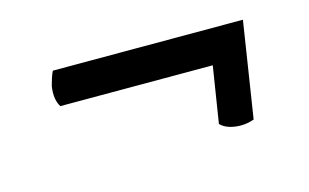

<svg xmlns="http://www.w3.org/2000/svg" viewBox="-42 -416 615 382"><g transform="rotate(-15 266.0 -225.0)"><path d="M416.7 -124Q404.2 -124 393.1 -127.4Q382 -130.8 374.8 -138.2L398.3 -286.5L426.8 -254.2H79.3Q69.1 -269.7 73 -296.8Q75 -303.5 77.3 -311.5Q79.7 -319.5 83.1 -326.2H474.6L443.8 -128.8Q429.7 -124 416.7 -124Z"/></g></svg>

Font: Petrona
Style: Italic
Weight: 400
Italic angle: -9°
Designer: Ringo R. Seeber
Foundry: Ringo R. Seeber
Version: Version 2.001; ttfautohint (v1.8.3)